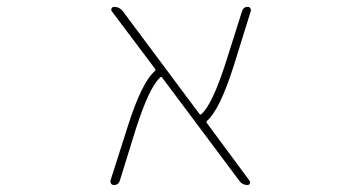

<svg xmlns="http://www.w3.org/2000/svg" viewBox="-20 -564 1040 561"><path d="M703.1 -23.4Q688.5 -23.4 679.7 -35.2L454.1 -336.9Q451.2 -340.8 448.2 -337.9L447.3 -336.9Q416 -308.6 377 -187.5L330.1 -36.1Q326.2 -23.4 312.5 -23.4Q307.6 -23.4 304.7 -27.3Q302.7 -30.3 302.7 -33.2Q302.7 -35.2 302.7 -36.1L353.5 -195.3Q394.5 -324.2 432.6 -356.4Q435.5 -359.4 433.6 -362.3L306.6 -531.2Q303.7 -535.2 306.2 -539.6Q308.6 -543.9 313.5 -543.9Q329.1 -543.9 338.9 -531.2L562.5 -231.4Q565.4 -227.5 568.4 -230.5L569.3 -231.4Q600.6 -259.8 639.6 -380.9L687.5 -532.2Q691.4 -543.9 704.1 -543.9Q709 -543.9 711.4 -540Q713.9 -536.1 712.9 -532.2L663.1 -372.1Q622.1 -243.2 585 -210.9Q582 -208 584 -205.1L709 -36.1Q711.9 -32.2 710 -27.8Q708 -23.4 703.1 -23.4Z"/></svg>

Font: Rounded Mgen+ 1mn thin
Style: Regular
Weight: 100
Designer: [Source Han Sans]
Ryoko NISHIZUKA  (kana & ideographs); Paul D. Hunt (Latin, Greek & Cyrillic); Wenlong ZHANG  (bopomofo
Version: Version 1.059.20150602